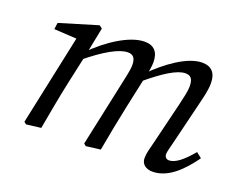

<svg xmlns="http://www.w3.org/2000/svg" viewBox="-86 -638 996 803"><g transform="rotate(20 411.5 -237.0)"><path d="M651 13C722 13 779 -48 823 -109L799 -128C759 -80 727 -55 700 -55C689 -55 680 -62 680 -76C680 -86 686 -107 693 -135L738 -320C746 -353 755 -386 755 -418C755 -464 733 -487 692 -487C628 -487 544 -427 478 -360L473 -322C550 -387 605 -421 641 -421C664 -421 676 -410 676 -374C676 -354 668 -321 660 -287L617 -110C607 -69 601 -52 601 -29C601 -4 620 13 651 13ZM152 0C165 -71 177 -140 192 -210L223 -352L248 -477L235 -487L66 -436L62 -407L182 -400L165 -414L77 0L87 8L152 0ZM417 0C430 -71 443 -140 458 -210L490 -358C495 -378 499 -399 499 -418C499 -464 477 -487 436 -487C369 -487 279 -427 212 -359L207 -322C287 -388 347 -421 385 -421C407 -421 420 -410 420 -377C420 -361 416 -343 413 -327L343 0L353 8L417 0Z"/></g></svg>

Font: Source Serif Variable
Style: Italic
Weight: 389
Italic angle: -12°
Designer: Frank Grießhammer
Foundry: Adobe Systems Incorporated
Version: Version 3.001;hotconv 1.0.111;makeotfexe 2.5.65597